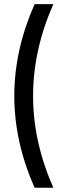

<svg xmlns="http://www.w3.org/2000/svg" viewBox="-20 -718 326 924"><path d="M236.8 -698.2Q139.2 -477.5 139.2 -256.3Q139.2 -35.2 236.8 185.5H146.5Q48.8 -35.2 48.8 -256.3Q48.8 -477.5 146.5 -698.2Z"/></svg>

Font: Sansation
Style: Regular
Weight: 400
Designer: Bernd Montag
Version: Version 1.301